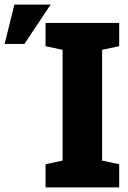

<svg xmlns="http://www.w3.org/2000/svg" viewBox="-25 -810 555 830"><path d="M171.9 0V-100.1L245.6 -115.7V-594.7L171.9 -610.4V-710.9H490.2V-610.4L416.5 -594.7V-115.7L490.2 -100.1V0ZM-4.9 -620.1 37.1 -790H193.8L80.6 -620.1Z"/></svg>

Font: Roboto Slab Black
Style: Regular
Weight: 900
Designer: Google
Version: Version 2.000; ttfautohint (v1.8.1.43-b0c9)